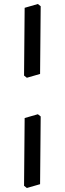

<svg xmlns="http://www.w3.org/2000/svg" viewBox="-20 -800 323 958"><path d="M103 -211 169 -230 183 -219 180 119 114 138 100 127ZM103 -761 169 -780 183 -769 180 -431 114 -412 100 -423Z"/></svg>

Font: TMT Limkin
Style: Regular
Weight: 400
Designer: Gabriel Drozdov
Version: Version 1.000;Glyphs 3.1.2 (3151)